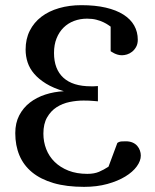

<svg xmlns="http://www.w3.org/2000/svg" viewBox="-20 -707 599 743"><path d="M524.9 -105Q524.9 -84.5 509.3 -63Q493.7 -41.5 464.8 -23.9Q436 -6.3 395.5 4.9Q355 16.1 305.2 16.1Q237.3 16.1 187.3 1.5Q137.2 -13.2 104.2 -40.3Q71.3 -67.4 55.2 -105.7Q39.1 -144 39.1 -191.9Q39.1 -231 54.4 -260.5Q69.8 -290 95.7 -310.1Q121.6 -330.1 155.5 -341.1Q189.5 -352.1 227.1 -354Q186 -366.2 158 -383.5Q129.9 -400.9 112.3 -421.4Q94.7 -441.9 86.9 -465.6Q79.1 -489.3 79.1 -515.1Q79.1 -556.2 95.2 -588.1Q111.3 -620.1 140.1 -642.1Q168.9 -664.1 208.5 -675.5Q248 -687 294.9 -687Q348.6 -687 389.4 -677.5Q430.2 -668 457.8 -650.4Q485.4 -632.8 499.3 -608.2Q513.2 -583.5 513.2 -553.2Q513.2 -537.1 506.8 -525.6Q500.5 -514.2 491.2 -506.8Q481.9 -499.5 471.4 -496.3Q460.9 -493.2 452.1 -493.2Q443.4 -493.2 435.8 -495.4Q428.2 -497.6 422.4 -500.5Q416.5 -503.4 412.8 -505.9Q409.2 -508.3 408.2 -508.8V-604Q405.8 -605.5 398.9 -610.4Q392.1 -615.2 380.6 -620.8Q369.1 -626.5 353.3 -630.6Q337.4 -634.8 316.9 -634.8Q290 -634.8 266.6 -626Q243.2 -617.2 226.1 -600.3Q209 -583.5 199 -558.8Q189 -534.2 189 -502Q189 -439.5 225.3 -406.2Q261.7 -373 332 -373H342.3Q347.2 -373 351.1 -373.5Q355.5 -373.5 358.9 -374V-314.9Q356.4 -314.9 341.1 -316.4Q325.7 -317.9 303.2 -317.9Q276.9 -317.9 249.3 -312.3Q221.7 -306.6 199.2 -292.2Q176.8 -277.8 162.4 -252.9Q147.9 -228 147.9 -189.9Q147.9 -158.2 158.9 -129.9Q169.9 -101.6 191.7 -80.3Q213.4 -59.1 245.1 -46.6Q276.9 -34.2 317.9 -34.2Q344.2 -34.2 362.8 -42Q381.3 -49.8 399.9 -62L434.1 -153.8Q441.4 -159.2 450.7 -159.7Q460 -160.2 466.8 -160.2Q481.9 -160.2 493.2 -155.3Q504.4 -150.4 511.2 -142.3Q518.1 -134.3 521.5 -124.5Q524.9 -114.7 524.9 -105Z"/></svg>

Font: Charis SIL
Style: Regular
Weight: 400
Foundry: SIL International
Version: Version 4.112